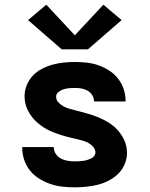

<svg xmlns="http://www.w3.org/2000/svg" viewBox="-20 -793 640 821"><path d="M299 8Q272 8 246 5Q220 2 195 -6.5Q170 -15 147.5 -29Q125 -43 108.5 -63.5Q92 -84 83.5 -109.5Q75 -135 75 -161Q75 -162 75 -162.5Q75 -163 75 -164H210Q210 -164 210 -163.5Q210 -163 210 -163Q210 -148 218.5 -135Q227 -122 240.5 -115Q254 -108 269 -105.5Q284 -103 299 -103Q308 -103 316.5 -103.5Q325 -104 334 -105Q343 -106 351.5 -108.5Q360 -111 368 -114.5Q376 -118 382 -125Q388 -132 388 -141Q388 -154 379 -164.5Q370 -175 358.5 -181.5Q347 -188 334.5 -191.5Q322 -195 309 -198Q296 -201 283.5 -204Q271 -207 258 -210.5Q245 -214 232.5 -218.5Q220 -223 208 -227.5Q196 -232 184.5 -238Q173 -244 162 -251.5Q151 -259 141 -267.5Q131 -276 122.5 -286Q114 -296 107 -307Q100 -318 95 -330Q90 -342 87.5 -355Q85 -368 85 -381Q85 -406 94.5 -429Q104 -452 120.5 -469.5Q137 -487 159 -498.5Q181 -510 204.5 -516.5Q228 -523 252.5 -525.5Q277 -528 301 -528Q327 -528 352.5 -525Q378 -522 402 -513.5Q426 -505 447.5 -491Q469 -477 485 -456.5Q501 -436 509 -411.5Q517 -387 517 -362Q517 -361 517 -360.5Q517 -360 517 -359H382Q382 -359 382 -359.5Q382 -360 382 -360Q382 -374 374.5 -386Q367 -398 355 -405Q343 -412 329 -414.5Q315 -417 301 -417Q289 -417 276.5 -416Q264 -415 252.5 -411.5Q241 -408 230.5 -400Q220 -392 220 -380Q220 -366 229 -356Q238 -346 249.5 -339.5Q261 -333 273.5 -329Q286 -325 299 -322Q312 -319 324.5 -315.5Q337 -312 349.5 -308.5Q362 -305 374.5 -301Q387 -297 399 -292Q411 -287 423 -281Q435 -275 446 -268Q457 -261 467 -252.5Q477 -244 485.5 -234Q494 -224 501 -213Q508 -202 513 -190Q518 -178 520.5 -165Q523 -152 523 -139Q523 -114 513 -90.5Q503 -67 485 -49.5Q467 -32 444.5 -20.5Q422 -9 398 -3Q374 3 349 5.5Q324 8 299 8ZM244 -582 100 -707 178 -773 300 -642 422 -773 500 -707 356 -582Z"/></svg>

Font: Iosevka SS04 Heavy Extended
Style: Regular
Weight: 900
Width: 7
Monospace: yes
Designer: Belleve Invis
Foundry: Belleve Invis
Version: Version 19.0.0; ttfautohint (v1.8.4)